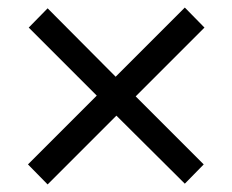

<svg xmlns="http://www.w3.org/2000/svg" viewBox="-20 -551 615 508"><path d="M106 -63 54 -116 236 -298 56 -478 106 -529 286 -348 469 -531 521 -478 339 -296 519 -116 469 -65 288 -245Z"/></svg>

Font: Ruda
Style: Regular
Weight: 400
Designer: Mariela Monsalve and Angelina Sanchez
Foundry: Mariela Monsalve and Angelina Sanchez
Version: Version 2.000